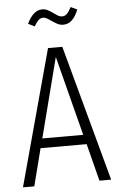

<svg xmlns="http://www.w3.org/2000/svg" viewBox="-59 -922 596 963"><g transform="rotate(-5 239.0 -440.5)"><path d="M402 0 354 -188H122L74 0H17L203 -685H275L461 0ZM135 -236H341L238 -637ZM231 -820Q206 -839 192 -839Q179 -839 169 -830Q159 -821 146 -799L114 -815Q145 -881 191 -881Q205 -881 218 -874.5Q231 -868 246 -857Q261 -846 269.5 -841.5Q278 -837 288 -837Q301 -837 311.5 -847Q322 -857 334 -880L366 -865Q339 -795 290 -795Q274 -795 261.5 -801.5Q249 -808 231 -820Z"/></g></svg>

Font: Fira Sans Extra Condensed Light
Style: Regular
Weight: 300
Width: 1
Designer: Carrois Corporate & Edenspiekermann AG
Foundry: Carrois Corporate GbR & Edenspiekermann AG
Version: Version 4.203